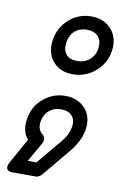

<svg xmlns="http://www.w3.org/2000/svg" viewBox="-102 -526 446 691"><g transform="rotate(10 121.0 -180.0)"><path d="M-22 85.9 27.8 -3.9Q4.4 -32.2 11.2 -76.2Q17.6 -122.6 52.7 -152.8Q87.9 -183.1 133.8 -183.1Q178.2 -183.1 205.6 -154.1Q232.9 -125 226.1 -76.2Q219.7 -36.6 188 3.9L100.1 109.9Q90.3 121.1 78.1 121.1H-3.9Q-3.9 120.6 -7.8 121.3Q-11.7 122.1 -16.6 120.1Q-21.5 118.2 -25.1 115.2Q-28.8 112.3 -28.6 104.5Q-28.3 96.7 -22 85.9ZM40 70.8H71.8L150.9 -23.9Q171.4 -48.8 175.8 -76.2Q180.2 -103.5 166.3 -118.2Q152.3 -132.8 127 -132.8Q100.6 -132.8 82.8 -117.4Q64.9 -102.1 61 -76.2Q56.6 -46.9 76.2 -32.2Q82.5 -27.3 84.2 -18.8Q85.9 -10.3 81.1 -1ZM53.2 -373Q60.1 -419.4 94.7 -450.2Q129.4 -481 175.8 -481Q222.7 -481 249.5 -450.4Q276.4 -419.9 270 -373Q263.7 -326.2 227.8 -295.2Q191.9 -264.2 145 -264.2Q98.6 -264.2 72.5 -294.9Q46.4 -325.7 53.2 -373ZM103 -373Q99.1 -345.2 112.1 -329.6Q125 -314 151.9 -314Q179.2 -314 198 -329.8Q216.8 -345.7 220.2 -373Q224.1 -399.4 210 -415.3Q195.8 -431.2 168.9 -431.2Q142.1 -431.2 124.5 -415.8Q106.9 -400.4 103 -373Z"/></g></svg>

Font: Trueno Bold Outline
Style: Italic
Weight: 700
Width: 6
Designer: Julieta Ulanovsky
Foundry: Julieta Ulanovsky
Version: Version 3.001b | FøM Fix